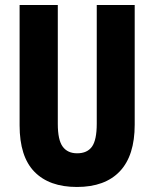

<svg xmlns="http://www.w3.org/2000/svg" viewBox="-20 -734 614 764"><path d="M516 -238Q516 -115 457 -52.5Q398 10 286 10Q176 10 117 -50.5Q58 -111 58 -235V-714H210V-241Q210 -177 229.5 -150.5Q249 -124 287 -124Q327 -124 346 -150.5Q365 -177 365 -242V-714H516Z"/></svg>

Font: Noto Sans Ethiopic ExtraCondensed ExtraBold
Style: Regular
Weight: 800
Width: 2
Designer: Monotype Design Team
Foundry: Monotype Imaging Inc.
Version: Version 2.102; ttfautohint (v1.8.4.7-5d5b)